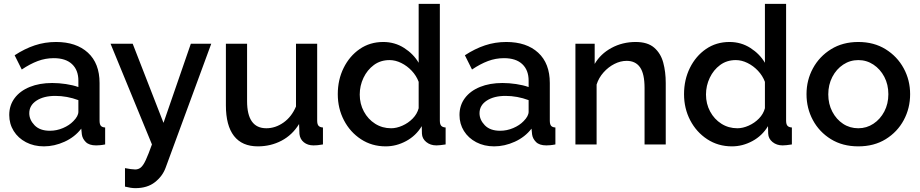

<svg xmlns="http://www.w3.org/2000/svg" viewBox="-20 -750 4778 997"><path d="M28 -153Q28 -203 56 -240.5Q84 -278 134.5 -298.5Q185 -319 251 -319Q286 -319 322.5 -313.5Q359 -308 387 -298V-331Q387 -386 354 -417Q321 -448 259 -448Q216 -448 176 -433Q136 -418 93 -389L56 -463Q108 -497 160.5 -514.5Q213 -532 271 -532Q376 -532 436.5 -476.5Q497 -421 497 -319V-124Q497 -105 503.5 -97Q510 -89 526 -88V0Q511 3 499 4Q487 5 479 5Q443 5 425.5 -12.5Q408 -30 405 -52L402 -82Q368 -38 315 -14Q262 10 208 10Q156 10 115 -11.5Q74 -33 51 -70Q28 -107 28 -153ZM361 -121Q387 -147 387 -170V-230Q328 -252 267 -252Q207 -252 169.5 -227.5Q132 -203 132 -162Q132 -128 159.5 -99.5Q187 -71 239 -71Q274 -71 307 -85Q340 -99 361 -121Z M629 123Q644 126 658.5 128Q673 130 682 130Q699 130 711.5 119.5Q724 109 737 81Q750 53 769 0L554 -523H669L829 -112L971 -523H1077L840 121Q824 165 784.5 196Q745 227 683 227Q671 227 658 225Q645 223 629 219Z M1153 -203V-523H1263V-225Q1263 -84 1363 -84Q1410 -84 1452 -113.5Q1494 -143 1517 -197V-523H1627V-124Q1627 -105 1634 -97Q1641 -89 1657 -88V0Q1640 3 1629 4Q1618 5 1608 5Q1578 5 1558 -11Q1538 -27 1535 -54L1533 -106Q1498 -49 1442 -19.5Q1386 10 1319 10Q1237 10 1195 -44Q1153 -98 1153 -203Z M1734 -261Q1734 -336 1764.5 -397.5Q1795 -459 1848 -495.5Q1901 -532 1970 -532Q2030 -532 2078.5 -501Q2127 -470 2154 -424V-730H2264V-124Q2264 -105 2271 -97Q2278 -89 2294 -88V0Q2263 5 2246 5Q2215 5 2193.5 -12.5Q2172 -30 2171 -56L2170 -95Q2140 -45 2089 -17.5Q2038 10 1983 10Q1911 10 1854.5 -27Q1798 -64 1766 -125.5Q1734 -187 1734 -261ZM2154 -188V-325Q2142 -357 2118 -382.5Q2094 -408 2063.5 -423Q2033 -438 2003 -438Q1956 -438 1921.5 -412.5Q1887 -387 1867.5 -346Q1848 -305 1848 -259Q1848 -211 1869.5 -171Q1891 -131 1928 -107.5Q1965 -84 2011 -84Q2039 -84 2069.5 -97.5Q2100 -111 2123 -134.5Q2146 -158 2154 -188Z M2366 -153Q2366 -203 2394 -240.5Q2422 -278 2472.5 -298.5Q2523 -319 2589 -319Q2624 -319 2660.5 -313.5Q2697 -308 2725 -298V-331Q2725 -386 2692 -417Q2659 -448 2597 -448Q2554 -448 2514 -433Q2474 -418 2431 -389L2394 -463Q2446 -497 2498.5 -514.5Q2551 -532 2609 -532Q2714 -532 2774.5 -476.5Q2835 -421 2835 -319V-124Q2835 -105 2841.5 -97Q2848 -89 2864 -88V0Q2849 3 2837 4Q2825 5 2817 5Q2781 5 2763.5 -12.5Q2746 -30 2743 -52L2740 -82Q2706 -38 2653 -14Q2600 10 2546 10Q2494 10 2453 -11.5Q2412 -33 2389 -70Q2366 -107 2366 -153ZM2699 -121Q2725 -147 2725 -170V-230Q2666 -252 2605 -252Q2545 -252 2507.5 -227.5Q2470 -203 2470 -162Q2470 -128 2497.5 -99.5Q2525 -71 2577 -71Q2612 -71 2645 -85Q2678 -99 2699 -121Z M3437 0H3327V-293Q3327 -367 3303.5 -400.5Q3280 -434 3234 -434Q3202 -434 3170.5 -418Q3139 -402 3114 -374Q3089 -346 3078 -311V0H2968V-523H3068V-418Q3098 -470 3155 -501Q3212 -532 3281 -532Q3343 -532 3377 -502.5Q3411 -473 3424 -425Q3437 -377 3437 -319Z M3532 -261Q3532 -336 3562.5 -397.5Q3593 -459 3646 -495.5Q3699 -532 3768 -532Q3828 -532 3876.5 -501Q3925 -470 3952 -424V-730H4062V-124Q4062 -105 4069 -97Q4076 -89 4092 -88V0Q4061 5 4044 5Q4013 5 3991.5 -12.5Q3970 -30 3969 -56L3968 -95Q3938 -45 3887 -17.5Q3836 10 3781 10Q3709 10 3652.5 -27Q3596 -64 3564 -125.5Q3532 -187 3532 -261ZM3952 -188V-325Q3940 -357 3916 -382.5Q3892 -408 3861.5 -423Q3831 -438 3801 -438Q3754 -438 3719.5 -412.5Q3685 -387 3665.5 -346Q3646 -305 3646 -259Q3646 -211 3667.5 -171Q3689 -131 3726 -107.5Q3763 -84 3809 -84Q3837 -84 3867.5 -97.5Q3898 -111 3921 -134.5Q3944 -158 3952 -188Z M4437 10Q4355 10 4294.5 -27.5Q4234 -65 4201 -126.5Q4168 -188 4168 -261Q4168 -334 4201.5 -395.5Q4235 -457 4295.5 -494.5Q4356 -532 4437 -532Q4518 -532 4578.5 -494.5Q4639 -457 4672.5 -395.5Q4706 -334 4706 -261Q4706 -188 4673 -126.5Q4640 -65 4579.5 -27.5Q4519 10 4437 10ZM4281 -260Q4281 -210 4302 -170Q4323 -130 4358 -107Q4393 -84 4437 -84Q4480 -84 4515.5 -107.5Q4551 -131 4572 -171Q4593 -211 4593 -261Q4593 -311 4572 -351Q4551 -391 4515.5 -414.5Q4480 -438 4437 -438Q4394 -438 4358.5 -414.5Q4323 -391 4302 -350.5Q4281 -310 4281 -260Z"/></svg>

Font: Raleway SemiBold
Style: Regular
Weight: 600
Designer: Matt McInerney, Pablo Impallari, Rodrigo Fuenzalida
Foundry: Matt McInerney, Pablo Impallari, Rodrigo Fuenzalida
Version: Version 4.026